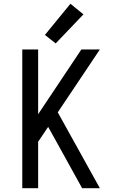

<svg xmlns="http://www.w3.org/2000/svg" viewBox="-20 -997 616 1017"><path d="M98 0H182V-246L235 -325L268 -266L415 0H509L286 -402L509 -735H411L182 -392V-735H98ZM275 -767 422 -921 353 -977 218 -812Z"/></svg>

Font: Iosevka SS01 Extended
Style: Regular
Weight: 400
Width: 7
Monospace: yes
Designer: Belleve Invis
Foundry: Belleve Invis
Version: Version 3.4.7; ttfautohint (v1.8.3)